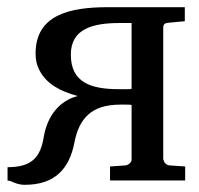

<svg xmlns="http://www.w3.org/2000/svg" viewBox="-20 -502 553 534"><path d="M434 -58V-424C434 -436 439 -438 451 -439L494 -443V-482H280C172 -482 79 -460 79 -353C79 -336 82 -321 89 -308C109 -268 148 -248 196 -235C143 -221 112 -178 102 -123C93 -64 68 -37 1 -37V0C4 0 7 1 10 2C22 7 32 12 49 12C132 12 173 -32 187 -106C200 -172 234 -211 314 -211H332C338 -211 343 -211 346 -210V-58C346 -50 337 -43 329 -42L286 -39V0H495V-39L452 -42C444 -42 435 -50 435 -58ZM313 -438H346V-255C344 -254 341 -254 338 -254H310C232 -254 177 -273 177 -350C177 -422 238 -438 313 -438Z"/></svg>

Font: Veleka
Style: Regular
Weight: 400
Designer: Stefan Peev, Context Ltd, 2016; SIL International, 1997-2014.
Foundry: Stefan Peev, Context Ltd, 2016
Version: Version 1.000